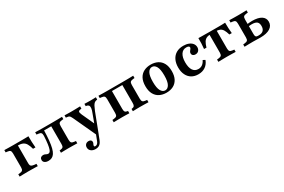

<svg xmlns="http://www.w3.org/2000/svg" viewBox="88 -1422 3859 2609"><g transform="rotate(-30 2017.0 -117.5)"><path d="M109.7 -208.1V-316.1Q109.7 -349.2 98 -361.7Q86.3 -374.2 54 -377.4L29.8 -379.8V-416.1Q63.7 -415.3 95.2 -414.5Q126.6 -413.7 165.3 -413.7L221 -407.3V-208.1ZM165.3 -379V-413.7H212.9H304Q329.8 -413.7 355.6 -414.1Q381.5 -414.5 407.3 -415.3Q406.5 -371 408.5 -326.6Q410.5 -282.3 414.5 -236.3H376.6Q362.1 -290.3 343.5 -321.4Q325 -352.4 294.4 -365.7Q263.7 -379 212.9 -379ZM165.3 -2.4Q126.6 -2.4 95.2 -1.6Q63.7 -0.8 29.8 0V-36.3L54 -38.7Q86.3 -41.9 98 -54.8Q109.7 -67.7 109.7 -100V-208.1H221V-100Q221 -78.2 226.6 -65.7Q232.3 -53.2 246.4 -47.6Q260.5 -41.9 285.5 -38.7L314.5 -36.3V0Q289.5 -0.8 266.1 -1.2Q242.7 -1.6 218.1 -2Q193.5 -2.4 165.3 -2.4Z M799.2 -2.4Q765.3 -2.4 737.1 -1.6Q708.9 -0.8 678.2 0V-36.3L693.5 -37.9Q722.6 -41.1 733.1 -54Q743.5 -66.9 743.5 -100V-208.1H855.6V-100Q855.6 -67.7 867.3 -54.8Q879 -41.9 911.3 -38.7L934.7 -36.3V0Q900.8 -0.8 869.4 -1.6Q837.9 -2.4 799.2 -2.4ZM478.2 11.3Q441.9 11.3 421 -4Q400 -19.4 400 -46Q400 -68.5 414.1 -81.5Q428.2 -94.4 450.8 -94.4Q466.9 -94.4 478.6 -89.5Q490.3 -84.7 500.8 -79.4Q511.3 -74.2 523.4 -74.2Q536.3 -74.2 547.2 -83.5Q558.1 -92.7 566.5 -118.1Q575 -143.5 581.9 -191.1Q588.7 -238.7 592.7 -316.1Q593.5 -349.2 581.9 -361.7Q570.2 -374.2 537.9 -377.4L513.7 -379.8V-416.1Q547.6 -415.3 579 -414.5Q610.5 -413.7 649.2 -413.7H654.8H799.2Q837.9 -413.7 869.4 -414.5Q900.8 -415.3 934.7 -416.1V-379.8L911.3 -377.4Q879 -374.2 867.3 -361.7Q855.6 -349.2 855.6 -316.1V-208.1H743.5V-384.7L752.4 -377.4H624.2L631.5 -383.1Q629 -290.3 622.2 -223Q615.3 -155.6 603.6 -110.5Q591.9 -65.3 574.2 -38.7Q556.5 -12.1 532.7 -0.4Q508.9 11.3 478.2 11.3Z M1224.2 41.1 1054.8 -325Q1046 -344.4 1038.3 -355.2Q1030.6 -366.1 1020.6 -371Q1010.5 -375.8 994.4 -377.4L974.2 -379.8V-416.1Q994.4 -415.3 1021 -414.5Q1047.6 -413.7 1071 -413.7H1072.6H1075Q1100.8 -413.7 1127.8 -414.1Q1154.8 -414.5 1178.6 -415.3Q1202.4 -416.1 1218.5 -416.1V-379.8L1203.2 -378.2Q1175.8 -375 1170.6 -361.3Q1165.3 -347.6 1182.3 -308.9L1278.2 -99.2L1258.9 -91.9L1316.1 -246Q1334.7 -291.1 1337.5 -319.4Q1340.3 -347.6 1329.8 -361.7Q1319.4 -375.8 1296.8 -379L1286.3 -379.8V-416.1Q1310.5 -415.3 1332.7 -414.5Q1354.8 -413.7 1376.6 -413.7Q1400.8 -413.7 1423.4 -414.5Q1446 -415.3 1466.1 -416.1V-379.8L1453.2 -377.4Q1434.7 -374.2 1420.6 -363.3Q1406.5 -352.4 1393.1 -328.2Q1379.8 -304 1362.1 -260.5L1246.8 41.1ZM1113.7 192.7Q1070.2 192.7 1043.5 171Q1016.9 149.2 1016.9 114.5Q1016.9 85.5 1034.7 67.7Q1052.4 50 1081.5 50Q1102.4 50 1114.9 60.1Q1127.4 70.2 1127.4 87.9Q1127.4 98.4 1123.4 107.7Q1119.4 116.9 1115.3 125Q1111.3 133.1 1111.3 141.9Q1111.3 156.5 1128.2 156.5Q1146 156.5 1159.7 144.4Q1173.4 132.3 1182.3 108.1L1228.2 -10.5L1261.3 2.4L1218.5 112.9Q1208.1 139.5 1194 157.3Q1179.8 175 1160.1 183.9Q1140.3 192.7 1113.7 192.7Z M1916.9 -2.4Q1886.3 -2.4 1860.9 -1.6Q1835.5 -0.8 1806.5 0V-36.3L1815.3 -37.1Q1841.1 -40.3 1850.8 -53.6Q1860.5 -66.9 1860.5 -100V-413.7H1916.9Q1954.8 -413.7 1986.3 -414.5Q2017.7 -415.3 2051.6 -416.1V-379.8L2028.2 -377.4Q1996 -374.2 1984.3 -361.7Q1972.6 -349.2 1972.6 -316.1V-100Q1972.6 -67.7 1984.3 -54.8Q1996 -41.9 2028.2 -38.7L2051.6 -36.3V0Q2017.7 -0.8 1986.3 -1.6Q1954.8 -2.4 1916.9 -2.4ZM1641.9 -2.4Q1603.2 -2.4 1571.8 -1.6Q1540.3 -0.8 1506.5 0V-36.3L1530.6 -38.7Q1562.9 -41.9 1574.6 -54.8Q1586.3 -67.7 1586.3 -100V-316.1Q1586.3 -349.2 1574.6 -361.7Q1562.9 -374.2 1530.6 -377.4L1506.5 -379.8V-416.1Q1540.3 -415.3 1571.8 -414.5Q1603.2 -413.7 1641.9 -413.7H1697.6V-100Q1697.6 -66.9 1707.7 -53.6Q1717.7 -40.3 1743.5 -37.1L1751.6 -36.3V0Q1723.4 -0.8 1698 -1.6Q1672.6 -2.4 1641.9 -2.4ZM1670.2 -379.8V-413.7H1888.7V-379.8Z M2330.6 11.3Q2270.2 11.3 2223.4 -12.5Q2176.6 -36.3 2150 -85.1Q2123.4 -133.9 2123.4 -208.1Q2123.4 -283.1 2150 -331.9Q2176.6 -380.6 2223.8 -404.4Q2271 -428.2 2330.6 -428.2Q2391.9 -428.2 2438.3 -404.4Q2484.7 -380.6 2511.3 -331.9Q2537.9 -283.1 2537.9 -208.1Q2537.9 -133.9 2511.3 -85.1Q2484.7 -36.3 2438.3 -12.5Q2391.9 11.3 2330.6 11.3ZM2330.6 -25Q2370.2 -25 2395.2 -68.5Q2420.2 -112.1 2420.2 -208.1Q2420.2 -305.6 2395.2 -348.8Q2370.2 -391.9 2330.6 -391.9Q2291.1 -391.9 2266.1 -348.8Q2241.1 -305.6 2241.1 -208.1Q2241.1 -112.1 2266.1 -68.5Q2291.1 -25 2330.6 -25Z M2831.5 11.3Q2771 11.3 2727.4 -14.9Q2683.9 -41.1 2660.1 -89.9Q2636.3 -138.7 2636.3 -205.6Q2636.3 -275 2661.3 -325Q2686.3 -375 2732.3 -401.6Q2778.2 -428.2 2842.7 -428.2Q2889.5 -428.2 2925.4 -414.1Q2961.3 -400 2981 -374.6Q3000.8 -349.2 3000.8 -316.1Q3000.8 -284.7 2981.9 -263.7Q2962.9 -242.7 2930.6 -242.7Q2906.5 -242.7 2892.3 -255.2Q2878.2 -267.7 2878.2 -287.1Q2878.2 -304.8 2887.5 -317.3Q2896.8 -329.8 2905.6 -340.7Q2914.5 -351.6 2914.5 -363.7Q2914.5 -375.8 2902 -382.3Q2889.5 -388.7 2867.7 -388.7Q2813.7 -388.7 2783.9 -344Q2754 -299.2 2754 -218.5Q2754 -137.1 2782.7 -94Q2811.3 -50.8 2866.9 -50.8Q2903.2 -50.8 2930.2 -70.6Q2957.3 -90.3 2975.8 -129L3009.7 -110.5Q2987.1 -50.8 2941.1 -19.8Q2895.2 11.3 2831.5 11.3Z M3283.9 -2.4Q3246 -2.4 3214.5 -1.6Q3183.1 -0.8 3148.4 0V-36.3L3172.6 -38.7Q3204.8 -41.9 3216.5 -54.8Q3228.2 -67.7 3228.2 -100V-208.1H3340.3V-100Q3340.3 -67.7 3351.6 -54.8Q3362.9 -41.9 3395.2 -38.7L3419.4 -36.3V0Q3385.5 -0.8 3354 -1.6Q3322.6 -2.4 3283.9 -2.4ZM3252.4 -379Q3208.1 -379 3181 -366.9Q3154 -354.8 3136.7 -326.6Q3119.4 -298.4 3104.8 -248.4H3066.9Q3071.8 -291.1 3073.4 -332.7Q3075 -374.2 3074.2 -415.3Q3100 -414.5 3126.2 -414.1Q3152.4 -413.7 3178.2 -413.7L3252.4 -412.9H3316.1H3390.3Q3416.1 -412.9 3442.3 -413.3Q3468.5 -413.7 3493.5 -415.3Q3493.5 -373.4 3495.2 -331.9Q3496.8 -290.3 3501.6 -247.6H3463.7Q3449.2 -297.6 3431.9 -326.2Q3414.5 -354.8 3387.5 -366.5Q3360.5 -378.2 3316.1 -378.2ZM3228.2 -208.1V-388.7H3340.3V-208.1Z M3638.7 -208.1V-316.1Q3638.7 -349.2 3627 -361.7Q3615.3 -374.2 3583.1 -377.4L3558.9 -379.8V-416.1Q3592.7 -415.3 3624.2 -414.5Q3655.6 -413.7 3694.4 -413.7Q3733.1 -413.7 3764.5 -414.5Q3796 -415.3 3829.8 -416.1V-379.8L3805.6 -377.4Q3773.4 -374.2 3761.7 -361.7Q3750 -349.2 3750 -316.1V-208.1ZM3694.4 -2.4Q3655.6 -2.4 3624.2 -1.6Q3592.7 -0.8 3558.9 0V-36.3L3583.1 -38.7Q3615.3 -41.9 3627 -54.8Q3638.7 -67.7 3638.7 -100V-208.1H3750V-93.5Q3750 -70.2 3754 -58.1Q3758.1 -46 3768.1 -41.5Q3778.2 -37.1 3797.6 -37.1H3804.8Q3852.4 -37.1 3876.2 -60.5Q3900 -83.9 3900 -129.8Q3900 -175.8 3875.4 -196Q3850.8 -216.1 3796 -216.1Q3780.6 -216.1 3762.9 -214.5Q3745.2 -212.9 3723.4 -208.9V-244.4Q3750 -248.4 3774.6 -250.8Q3799.2 -253.2 3821.8 -253.2Q3915.3 -253.2 3965.3 -221.4Q4015.3 -189.5 4015.3 -130.6Q4015.3 -68.5 3961.3 -34.3Q3907.3 0 3809.7 0Q3782.3 0 3754.8 -1.2Q3727.4 -2.4 3694.4 -2.4Z"/></g></svg>

Font: Playfair 9pt
Style: Bold
Weight: 700
Designer: Claus Eggers Sørensen
Foundry: Claus Eggers Sørensen
Version: Version 2.203